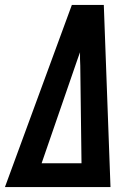

<svg xmlns="http://www.w3.org/2000/svg" viewBox="-39 -755 559 775"><path d="M-19 0 161 -490 251 -735H380L389 -490L407 0ZM290 -96 285 -490Q284 -504 284 -517.5Q284 -531 284 -544Q279 -531 274.5 -517.5Q270 -504 265 -490L129 -96Z"/></svg>

Font: Iosevka SS04 Oblique
Style: Bold
Weight: 700
Italic angle: -9°
Monospace: yes
Designer: Belleve Invis
Foundry: Belleve Invis
Version: Version 19.0.0; ttfautohint (v1.8.4)